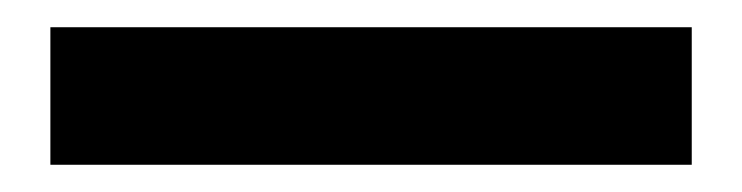

<svg xmlns="http://www.w3.org/2000/svg" viewBox="-20 -20 545 141"><path d="M17 101V0H488V101Z"/></svg>

Font: Mulish ExtraLight Black
Style: Regular
Weight: 900
Version: Version 3.603